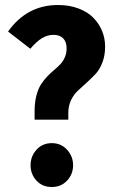

<svg xmlns="http://www.w3.org/2000/svg" viewBox="-20 -730 452 767"><path d="M211.9 -710Q257.3 -710 293.9 -696Q330.6 -682.1 353.3 -658.7Q376 -635.3 387.9 -606Q399.9 -576.7 399.9 -543.9Q399.9 -508.3 388.9 -480Q377.9 -451.7 361.8 -434.6Q345.7 -417.5 326.4 -399.9Q307.1 -382.3 291 -367.7Q274.9 -353 263.9 -330.1Q252.9 -307.1 252.9 -278.8V-252H118.2V-285.2Q118.2 -319.8 125.2 -347.4Q132.3 -375 143.6 -392.6Q154.8 -410.2 168.5 -424.3Q182.1 -438.5 195.8 -450Q209.5 -461.4 220.7 -473.1Q231.9 -484.9 239 -501Q246.1 -517.1 246.1 -537.1Q246.1 -563 232.2 -576.9Q218.3 -590.8 193.8 -590.8Q169.9 -590.8 147.9 -577.6Q126 -564.5 101.1 -535.2L12.2 -604Q87.4 -710 211.9 -710ZM187 -158.2Q224.1 -158.2 248 -131.8Q272 -105.5 272 -69.8Q272 -34.2 248 -8.5Q224.1 17.1 187 17.1Q149.4 17.1 125.7 -8.5Q102.1 -34.2 102.1 -69.8Q102.1 -105.5 125.7 -131.8Q149.4 -158.2 187 -158.2Z"/></svg>

Font: Fira Sans Compressed
Style: Bold
Weight: 700
Width: 1
Designer: Carrois Corporate & Edenspiekermann AG
Foundry: Carrois Corporate GbR & Edenspiekermann AG
Version: Version 4.203;PS 004.203;hotconv 1.0.88;makeotf.lib2.5.64775